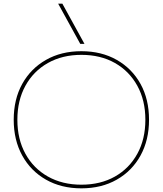

<svg xmlns="http://www.w3.org/2000/svg" viewBox="-20 -1020 890 1050"><path d="M425 10Q315 10 231.5 -37.5Q148 -85 101.5 -169.5Q55 -254 55 -365Q55 -477 101.5 -561Q148 -645 231.5 -692.5Q315 -740 425 -740Q535 -740 618.5 -692.5Q702 -645 748.5 -561Q795 -477 795 -365Q795 -254 748.5 -169.5Q702 -85 618.5 -37.5Q535 10 425 10ZM425 -10Q530 -10 608.5 -54.5Q687 -99 731 -179Q775 -259 775 -365Q775 -471 731 -551Q687 -631 608.5 -675.5Q530 -720 425 -720Q321 -720 242 -675.5Q163 -631 119 -551Q75 -471 75 -365Q75 -259 119 -179Q163 -99 242 -54.5Q321 -10 425 -10ZM419 -780 298 -1000H321L442 -780Z"/></svg>

Font: M PLUS 2 Thin Thin
Style: Regular
Weight: 250
Version: Version 1.001